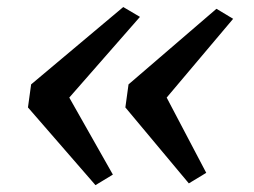

<svg xmlns="http://www.w3.org/2000/svg" viewBox="-20 -579 721 546"><path d="M330.5 -559 378 -531 177 -301.5 301 -82.5 251.5 -52.5 59.5 -273.5 68.5 -339ZM595.5 -554 643 -525.5 454 -301.5 566.5 -87.5 517 -57.5 336.5 -273.5 345.5 -339Z"/></svg>

Font: Merriweather 28pt Medium
Style: Italic
Weight: 500
Italic angle: -7.8°
Version: Version 2.101